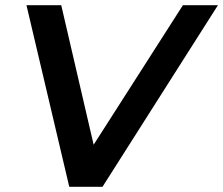

<svg xmlns="http://www.w3.org/2000/svg" viewBox="-20 -720 860 740"><path d="M247 0 82 -700H216L363 -67H280L685 -700H820L375 0Z"/></svg>

Font: MOST Montserrat SemiBold
Style: Italic
Weight: 600
Italic angle: -11.3°
Designer: Julieta Ulanovsky
Foundry: Julieta Ulanovsky
Version: Version 8.000;March 11, 2024;FontCreator 15.0.0.2926 64-bit